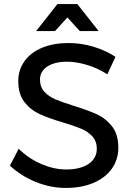

<svg xmlns="http://www.w3.org/2000/svg" viewBox="-20 -920 656 946"><path d="M311 -616Q250 -616 213.5 -592.5Q177 -569 177 -528Q177 -491 199 -467.5Q221 -444 253 -430.5Q285 -417 342 -399Q413 -377 457 -357Q501 -337 532 -297.5Q563 -258 563 -193Q563 -133 530.5 -88Q498 -43 439.5 -18.5Q381 6 305 6Q228 6 155 -24Q82 -54 29 -104L72 -187Q122 -138 184.5 -111.5Q247 -85 306 -85Q376 -85 416.5 -112.5Q457 -140 457 -187Q457 -224 435 -248Q413 -272 379.5 -286Q346 -300 289 -317Q219 -338 175 -358Q131 -378 100.5 -417Q70 -456 70 -520Q70 -576 101 -619Q132 -662 188 -685Q244 -708 318 -708Q381 -708 441.5 -689.5Q502 -671 549 -640L509 -554Q460 -585 407.5 -600.5Q355 -616 311 -616ZM466 -767H373L312 -834L251 -767H158L263 -900H361Z"/></svg>

Font: Montserrat
Style: Regular
Weight: 400
Designer: Julieta Ulanovsky
Foundry: Julieta Ulanovsky
Version: Version 6.001